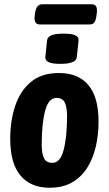

<svg xmlns="http://www.w3.org/2000/svg" viewBox="-20 -874 510 902"><path d="M213 8Q124 8 76 -49.5Q28 -107 28 -222Q28 -305 51 -375.5Q74 -446 124.5 -488.5Q175 -531 257 -531Q348 -531 395.5 -474Q443 -417 443 -303Q443 -241 430 -185Q417 -129 389.5 -85.5Q362 -42 318.5 -17Q275 8 213 8ZM227 -109Q263 -109 279 -169.5Q295 -230 295 -329Q295 -370 284.5 -392Q274 -414 245 -414Q208 -414 192 -353.5Q176 -293 176 -195Q176 -153 186.5 -131Q197 -109 227 -109ZM264 -574Q225 -574 208.5 -582Q192 -590 193 -606L201 -684Q203 -700 221 -708Q239 -716 279 -716Q317 -716 334 -708Q351 -700 349 -684L341 -606Q338 -574 264 -574ZM168 -759Q138 -759 143 -799L145 -814Q151 -854 178 -854H410Q425 -854 431 -845Q437 -836 435 -814L433 -799Q430 -778 423 -768.5Q416 -759 400 -759Z"/></svg>

Font: Asap Condensed
Style: Bold Italic
Weight: 700
Width: 3
Italic angle: -6°
Designer: Pablo Cosgaya
Foundry: Omnibus-Type
Version: Version 3.001; ttfautohint (v1.8.4.7-5d5b)